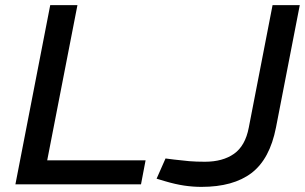

<svg xmlns="http://www.w3.org/2000/svg" viewBox="-20 -720 1191 750"><path d="M40.2 0 176.2 -700H282.5L164.4 -93.8H548.7L530.8 0ZM767 10Q733.4 10 699.2 4.9Q665 -0.2 624.8 -12.1L591.7 -22L626.6 -101L660.2 -96.7Q692.8 -92.7 719.5 -90.4Q746.1 -88.2 780.5 -88.2Q850 -88.2 894.1 -119.2Q938.2 -150.3 951.8 -221.6L1044.7 -700H1151L1058.1 -222.1Q1033.9 -98.6 962.6 -44.3Q891.4 10 767 10Z"/></svg>

Font: REM Medium
Style: Italic
Weight: 500
Italic angle: -11°
Designer: Octavio Pardo
Foundry: Ashler Design
Version: Version 1.005;gftools[0.9.28]